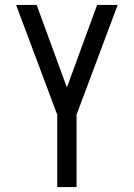

<svg xmlns="http://www.w3.org/2000/svg" viewBox="-20 -540 540 775"><path d="M211 215V-77L45 -520H128L250 -187L372 -520H455L289 -77V215Z"/></svg>

Font: Iosevka SS04
Style: Regular
Weight: 400
Monospace: yes
Designer: Belleve Invis
Foundry: Belleve Invis
Version: Version 19.0.0; ttfautohint (v1.8.4)